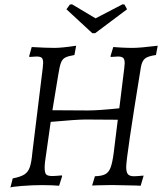

<svg xmlns="http://www.w3.org/2000/svg" viewBox="-20 -858 763 890"><path d="M711 -646 703 -603Q666 -598 652 -586.5Q638 -575 633 -546Q565 -129 565 -84Q565 -60 573 -50.5Q581 -41 601 -41Q612 -41 645 -44Q645 -43 645.5 -42.5Q646 -42 645 -41L632 3Q618 3 611 2Q547 0 513 0H482Q452 0 432 1Q412 2 407 2L420 -41Q452 -42 468 -50.5Q484 -59 492.5 -81Q501 -103 507 -149L526 -303L377 -304Q336 -304 215 -293L198 -173L194 -145Q187 -103 187 -81Q187 -57 194 -49.5Q201 -42 223 -42Q234 -42 267 -45L268 -41L254 3Q246 2 223 1Q200 0 176 0Q132 0 80.5 4Q29 8 28 12L39 -31Q75 -38 92.5 -49Q110 -60 118 -82.5Q126 -105 130 -151L178 -542Q180 -562 180 -566Q180 -584 173.5 -590Q167 -596 149 -596L117 -594L115 -597L127 -640Q193 -636 233 -636Q266 -636 333 -646L325 -603Q295 -598 282 -591Q269 -584 262.5 -567Q256 -550 250 -511L223 -347L387 -346Q436 -346 533 -356L556 -542Q558 -560 558 -565Q558 -583 551 -589.5Q544 -596 527 -596L494 -594L492 -597L505 -640Q515 -639 542.5 -637.5Q570 -636 595 -636Q629 -636 711 -646ZM421 -704H408L288 -815L304 -837L314 -838L423 -773L548 -838L557 -837L569 -815Z"/></svg>

Font: Alegreya SC
Style: Italic
Weight: 400
Italic angle: -7°
Designer: Juan Pablo del Peral
Foundry: Huerta Tipografica
Version: Version 2.007; ttfautohint (v1.6)